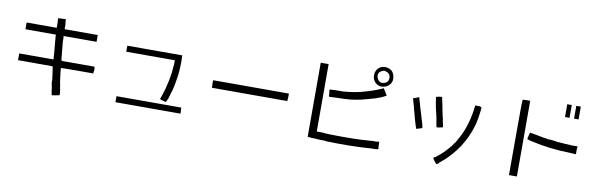

<svg xmlns="http://www.w3.org/2000/svg" viewBox="-55 -1369 6109 1962"><g transform="rotate(10 3000.0 -388.5)"><path d="M488.3 -746.1H519.5V-718.8Q523.4 -699.2 523.4 -691.4V-644.5H867.2V-574.2H523.4L527.3 -562.5Q527.3 -558.6 527.3 -543V-527.3V-515.6Q531.2 -488.3 535.2 -433.6Q539.1 -382.8 543 -355.5Q543 -347.7 543 -339.8L546.9 -332Q543 -320.3 562.5 -320.3Q578.1 -320.3 718.8 -320.3H890.6Q898.4 -296.9 890.6 -261.7V-250H722.7Q554.7 -250 554.7 -246.1Q554.7 -226.6 566.4 -136.7Q570.3 -105.5 578.1 -70.3Q578.1 -58.6 582 -39.1L585.9 -31.2V-19.5Q589.8 0 589.8 15.6Q589.8 27.3 589.8 27.3Q589.8 31.2 554.7 35.2L543 39.1H531.2Q519.5 43 519.5 43Q507.8 43 507.8 35.2Q507.8 23.4 503.9 7.8L500 -7.8V-23.4Q496.1 -39.1 492.2 -62.5L488.3 -85.9V-113.3Q480.5 -175.8 476.6 -203.1L468.8 -250H109.4V-320.3H464.8V-324.2Q464.8 -328.1 460.9 -382.8Q457 -418 453.1 -468.8L449.2 -507.8Q449.2 -531.2 445.3 -550.8V-574.2H128.9V-644.5H441.4V-695.3L437.5 -742.2Q460.9 -746.1 488.3 -746.1Z M1164.1 -62.5H1835.9L1839.8 0H1164.1ZM1183.6 -527.3V-558.6V-589.8H1753.9V-570.3Q1757.8 -535.2 1753.9 -460.9Q1750 -386.7 1742.2 -347.7Q1730.5 -273.4 1722.7 -246.1Q1718.8 -222.7 1703.1 -175.8Q1691.4 -128.9 1687.5 -125Q1687.5 -125 1683.6 -121.1V-113.3L1679.7 -109.4Q1675.8 -93.8 1671.9 -93.8Q1668 -89.8 1644.5 -97.7L1636.7 -101.6H1628.9Q1621.1 -105.5 1617.2 -105.5Q1609.4 -109.4 1609.4 -113.3Q1609.4 -117.2 1609.4 -121.1L1613.3 -128.9L1617.2 -136.7Q1675.8 -304.7 1687.5 -484.4V-527.3Z M2894.5 -363.3Q2894.5 -335.9 2890.6 -316.4H2109.4V-339.8Q2105.5 -359.4 2109.4 -394.5H2894.5Z M3839.8 -617.2 3859.4 -585.9Q3867.2 -570.3 3875 -558.6Q3882.8 -546.9 3882.8 -546.9Q3882.8 -546.9 3859.4 -535.2L3851.6 -531.2L3843.8 -527.3Q3835.9 -527.3 3835.9 -523.4Q3781.2 -500 3703.1 -480.5Q3625 -457 3566.4 -449.2Q3558.6 -449.2 3554.7 -449.2Q3546.9 -449.2 3546.9 -445.3Q3543 -445.3 3492.2 -441.4Q3441.4 -437.5 3386.7 -437.5L3304.7 -433.6L3300.8 -449.2Q3300.8 -453.1 3300.8 -468.8V-476.6L3296.9 -488.3V-507.8L3363.3 -511.7Q3433.6 -511.7 3437.5 -511.7Q3484.4 -515.6 3535.2 -523.4Q3585.9 -531.2 3597.7 -535.2Q3605.5 -535.2 3644.5 -546.9Q3746.1 -574.2 3824.2 -609.4ZM3160.2 -761.7H3242.2V-62.5H3296.9Q3343.8 -54.7 3496.1 -54.7Q3644.5 -54.7 3710.9 -58.6Q3730.5 -58.6 3765.6 -62.5Q3793 -62.5 3820.3 -66.4H3843.8H3855.5H3863.3Q3882.8 -70.3 3886.7 -70.3Q3890.6 -70.3 3890.6 -35.2Q3890.6 -3.9 3894.5 0Q3894.5 7.8 3886.7 7.8Q3875 11.7 3820.3 11.7Q3613.3 27.3 3359.4 19.5L3335.9 15.6H3312.5Q3289.1 15.6 3289.1 15.6Q3277.3 15.6 3230.5 11.7Q3183.6 11.7 3175.8 7.8H3160.2ZM3820.3 -832Q3859.4 -832 3890.6 -804.7Q3914.1 -777.3 3918 -734.4Q3921.9 -691.4 3890.6 -660.2Q3855.5 -628.9 3812.5 -628.9Q3753.9 -632.8 3726.6 -687.5Q3718.8 -703.1 3718.8 -730.5Q3718.8 -757.8 3726.6 -773.4Q3742.2 -812.5 3785.2 -828.1Q3796.9 -832 3820.3 -832ZM3820.3 -793Q3808.6 -796.9 3800.8 -789.1Q3769.5 -781.2 3757.8 -753.9Q3750 -726.6 3765.6 -699.2Q3789.1 -656.2 3835.9 -671.9Q3878.9 -683.6 3878.9 -730.5Q3878.9 -769.5 3843.8 -785.2Q3835.9 -789.1 3820.3 -793Z M4183.6 -578.1 4191.4 -582 4203.1 -585.9 4210.9 -589.8Q4214.8 -589.8 4214.8 -582Q4218.8 -574.2 4218.8 -562.5Q4222.7 -558.6 4230.5 -527.3Q4234.4 -515.6 4238.3 -500Q4242.2 -480.5 4250 -460.9Q4304.7 -289.1 4296.9 -285.2Q4293 -281.2 4265.6 -273.4Q4238.3 -265.6 4238.3 -265.6Q4234.4 -269.5 4203.1 -378.9Q4203.1 -386.7 4191.4 -421.9Q4191.4 -433.6 4183.6 -449.2L4175.8 -484.4Q4152.3 -566.4 4152.3 -566.4Q4152.3 -570.3 4183.6 -578.1ZM4808.6 -605.5H4820.3Q4828.1 -605.5 4832 -605.5Q4855.5 -601.6 4855.5 -597.7Q4859.4 -597.7 4855.5 -566.4Q4847.7 -496.1 4835.9 -441.4Q4804.7 -304.7 4722.7 -175.8Q4644.5 -58.6 4546.9 19.5Q4539.1 27.3 4531.2 31.2L4527.3 35.2V39.1Q4523.4 43 4515.6 46.9L4503.9 54.7L4480.5 27.3Q4460.9 0 4460.9 -3.9Q4468.8 -11.7 4480.5 -15.6Q4550.8 -66.4 4609.4 -136.7Q4628.9 -156.2 4644.5 -183.6Q4664.1 -207 4664.1 -210.9Q4671.9 -222.7 4679.7 -238.3Q4757.8 -371.1 4785.2 -558.6Q4789.1 -601.6 4793 -605.5Q4793 -609.4 4808.6 -605.5ZM4441.4 -632.8Q4445.3 -628.9 4445.3 -617.2Q4457 -570.3 4468.8 -503.9L4480.5 -445.3L4488.3 -418L4492.2 -390.6Q4507.8 -328.1 4503.9 -328.1Q4492.2 -324.2 4468.8 -320.3Q4441.4 -316.4 4441.4 -316.4Q4437.5 -316.4 4421.9 -414.1L4410.2 -464.8L4398.4 -515.6Q4386.7 -574.2 4382.8 -609.4L4378.9 -621.1L4406.2 -628.9Q4437.5 -632.8 4441.4 -632.8Z M5390.6 -429.7Q5394.5 -429.7 5414.1 -425.8Q5421.9 -425.8 5433.6 -421.9L5457 -418Q5511.7 -406.2 5523.4 -406.2Q5527.3 -402.3 5535.2 -402.3H5550.8Q5570.3 -398.4 5578.1 -394.5H5613.3L5644.5 -390.6Q5683.6 -382.8 5714.8 -382.8Q5746.1 -378.9 5832 -375H5894.5L5890.6 -347.7Q5890.6 -320.3 5890.6 -308.6V-293L5824.2 -296.9Q5621.1 -300.8 5429.7 -343.8Q5414.1 -347.7 5398.4 -351.6Q5394.5 -351.6 5390.6 -355.5H5386.7H5382.8Q5375 -355.5 5375 -363.3Q5375 -367.2 5382.8 -402.3ZM5296.9 -750H5335.9V35.2H5253.9V-355.5Q5253.9 -746.1 5257.8 -746.1Q5257.8 -750 5296.9 -750ZM5808.6 -781.2H5855.5V-648.4H5808.6ZM5714.8 -781.2H5761.7V-648.4H5714.8Z"/></g></svg>

Font: 和音 by 宁静之雨，公众号njzyshare
Style: Regular
Weight: 400
Designer: Steve Matteson
Foundry: Ascender Corporation
Version: Version 6.00;June 8, 2018;FontCreator 11.0.0.2388 32-bit